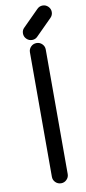

<svg xmlns="http://www.w3.org/2000/svg" viewBox="-107 -1011 474 1064"><g transform="rotate(-10 130.0 -479.0)"><path d="M147 15Q128 15 115 2Q102 -11 102 -29V-730Q102 -748 115 -761Q128 -774 147 -774Q165 -774 178 -761Q191 -748 191 -730V-29Q191 -11 178 2Q165 15 147 15ZM126 -795Q145 -795 157 -808L247 -898Q260 -911 260 -929Q260 -947 247 -960Q234 -973 216 -973Q198 -973 185 -960L95 -870Q82 -858 82 -839Q82 -821 95 -808Q108 -795 126 -795Z"/></g></svg>

Font: Hanken
Style: Book
Weight: 400
Designer: Alfredo Marco Pradil
Foundry: Hanken Design Co.
Version: Version 2.06 2014